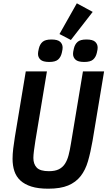

<svg xmlns="http://www.w3.org/2000/svg" viewBox="-20 -1130 650 1162"><path d="M264 -698 194 -277Q189 -245 185.5 -218Q182 -191 182 -174Q182 -137 202.5 -115.5Q223 -94 276 -94Q313 -94 336 -105.5Q359 -117 373 -138.5Q387 -160 395 -190.5Q403 -221 409 -259L482 -698H610L540 -277Q528 -208 512.5 -154.5Q497 -101 468 -64Q439 -27 392.5 -7.5Q346 12 272 12Q211 12 170 -1Q129 -14 103.5 -37.5Q78 -61 67 -94.5Q56 -128 56 -169Q56 -197 60 -230.5Q64 -264 70 -301L136 -698ZM409 -888 340 -924 445 -1110 541 -1058ZM278 -755Q240 -755 225 -769Q210 -783 210 -804Q210 -809 211 -816.5Q212 -824 215 -836Q221 -862 237.5 -876.5Q254 -891 291 -891Q329 -891 344 -877Q359 -863 359 -842Q359 -837 358 -829.5Q357 -822 354 -810Q348 -784 331.5 -769.5Q315 -755 278 -755ZM490 -755Q452 -755 437 -769Q422 -783 422 -804Q422 -809 423 -816.5Q424 -824 427 -836Q433 -862 449.5 -876.5Q466 -891 503 -891Q541 -891 556 -877Q571 -863 571 -842Q571 -837 570 -829.5Q569 -822 566 -810Q560 -784 543.5 -769.5Q527 -755 490 -755Z"/></svg>

Font: IBM Plex Mono SemiBold
Style: Italic
Weight: 600
Italic angle: -9°
Monospace: yes
Designer: Mike Abbink, Paul van der Laan, Pieter van Rosmalen
Foundry: Bold Monday
Version: Version 2.3